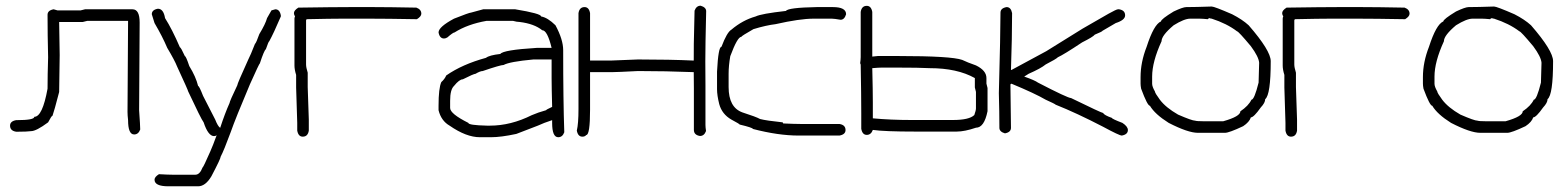

<svg xmlns="http://www.w3.org/2000/svg" viewBox="-20 -486 5540 680"><path d="M169.9 -453.1 183.6 -449.2H265.6Q279.3 -453.1 281.2 -453.1H449.2Q474.6 -453.1 474.6 -406.2Q474.6 -326.7 472.7 -95.7Q476.6 -40.5 476.6 -27.3Q470.2 -9.8 455.1 -9.8Q433.6 -9.8 433.6 -60.5Q431.6 -77.6 431.6 -89.8Q433.6 -328.6 433.6 -412.1H289.1Q287.1 -412.1 273.4 -408.2H189.5Q189.5 -376 191.4 -291Q189.5 -191.4 189.5 -160.2Q171.9 -92.3 166 -76.2Q162.6 -76.2 150.4 -52.7Q108.4 -21.5 89.8 -21.5Q74.7 -19.5 43 -19.5H37.1Q15.6 -22.9 15.6 -41Q15.6 -56.6 37.1 -60.5H39.1Q101.6 -60.5 101.6 -72.3Q130.4 -72.3 148.4 -171.9Q148.4 -219.2 150.4 -283.2Q148.4 -363.3 148.4 -433.6Q148.4 -449.2 169.9 -453.1Z M539.1 -455.1Q559.1 -455.1 564.5 -421.9Q589.4 -382.8 617.2 -318.4Q620.6 -318.4 634.8 -287.1Q638.7 -287.1 650.4 -252Q673.8 -213.9 681.6 -181.6Q685.5 -181.6 699.2 -146.5L742.2 -62.5Q751.5 -38.6 759.8 -33.2Q776.9 -85.4 793 -121.1Q793 -126.5 820.3 -183.6Q820.3 -189.5 859.4 -275.4Q866.7 -289.1 882.8 -330.1Q887.7 -334.5 898.4 -365.2Q920.4 -401.4 925.8 -421.9L941.4 -449.2L955.1 -453.1Q970.7 -453.1 974.6 -431.6V-427.7Q949.2 -368.2 933.6 -339.8Q931.2 -339.8 921.9 -312.5Q915 -306.6 900.4 -261.7Q898.4 -261.7 865.2 -187.5Q814.5 -67.9 796.9 -17.6Q772.9 47.4 761.7 68.4Q761.7 75.7 728.5 138.7Q707.5 173.8 681.6 173.8H576.2Q527.3 173.8 527.3 150.4Q527.3 140.6 543 130.9Q575.2 132.8 591.8 132.8H671.9Q687.5 132.8 697.3 107.4Q700.2 106.4 724.6 50.8Q734.4 28.8 746.1 -3.9Q748 -3.9 748 -5.9L738.3 -3.9Q717.3 -3.9 701.2 -52.7Q691.9 -64.9 646.5 -162.1Q646.5 -165.5 607.4 -250Q598.6 -272.5 572.3 -316.4Q555.2 -356.9 527.3 -404.3L517.6 -435.5Q517.6 -451.2 539.1 -455.1Z M1222.2 -460.9H1300.3Q1356 -460.9 1454.6 -459Q1472.2 -452.6 1472.2 -437.5Q1472.2 -427.7 1456.5 -418Q1350.1 -419.9 1286.6 -419.9H1192.9Q1151.4 -419.9 1065.9 -418L1064 -414.1V-257.8Q1064 -247.1 1069.8 -228.5V-177.7Q1073.7 -74.2 1073.7 -62.5V-23.4Q1070.3 -2 1052.2 -2Q1036.6 -2 1032.7 -23.4V-50.8Q1032.7 -63.5 1028.8 -175.8V-220.7Q1022.9 -239.7 1022.9 -253.9V-419.9Q1022.9 -424.3 1024.9 -427.7Q1021 -434.1 1021 -439.5Q1021 -449.2 1036.6 -459Q1162.6 -460.9 1222.2 -460.9Z M1691.4 -453.1H1804.7Q1896.5 -438 1896.5 -427.7Q1919.4 -423.8 1947.3 -396.5Q1974.6 -345.7 1974.6 -308.6Q1974.6 -130.9 1978.5 -17.6Q1972.2 0 1957 0Q1935.5 0 1935.5 -50.8V-60.5Q1905.8 -50.8 1884.8 -41L1808.6 -11.7Q1754.4 0 1718.8 0H1679.7Q1631.3 0 1572.3 -41Q1542.5 -58.1 1533.2 -95.7V-111.3Q1533.2 -173.8 1543 -195.3Q1554.7 -205.6 1560.5 -218.8Q1617.2 -258.3 1701.2 -281.2Q1712.9 -290.5 1752 -294.9Q1761.7 -309.1 1880.9 -316.4H1933.6Q1918.5 -378.9 1900.4 -378.9Q1872.1 -401.9 1820.3 -408.2Q1810.5 -408.2 1796.9 -412.1H1703.1Q1636.2 -400.4 1589.8 -371.1Q1584.5 -371.1 1564.5 -353.5Q1558.1 -349.6 1552.7 -349.6Q1537.1 -349.6 1533.2 -371.1Q1533.2 -390.6 1587.9 -419.9Q1642.1 -441.4 1648.4 -441.4ZM1574.2 -103.5Q1574.2 -83 1638.7 -50.8Q1638.7 -42.5 1705.1 -41H1714.8Q1789.1 -41 1863.3 -78.1Q1885.7 -87.9 1914.1 -95.7Q1914.1 -97.7 1935.5 -107.4Q1933.6 -178.2 1933.6 -209V-275.4H1869.1Q1784.7 -267.6 1763.7 -255.9Q1752.4 -255.9 1689.5 -234.4Q1680.7 -234.4 1664.1 -224.6Q1657.7 -224.6 1619.1 -205.1Q1606.9 -205.1 1587.9 -181.6Q1574.2 -168.9 1574.2 -128.9Z M2042.5 -2Q2026.9 -2 2022.9 -23.4Q2028.8 -48.3 2028.8 -99.6V-439.5Q2032.2 -460.9 2050.3 -460.9Q2065.9 -460.9 2069.8 -439.5V-271.5H2142.1Q2231 -275.4 2239.7 -275.4Q2353 -275.4 2437 -271.5Q2437 -343.8 2438 -364.3Q2439.9 -430.7 2439.9 -448.2Q2446.3 -465.8 2461.4 -465.8Q2481 -460 2481 -446.3Q2478 -322.8 2478 -268.6Q2478 -199.2 2478.5 -184.1V-43.5Q2478.5 -35.2 2480.5 -22Q2474.1 -4.4 2459 -4.4Q2437.5 -7.8 2437.5 -25.9V-172.4Q2437 -187.5 2437 -230.5Q2336.9 -234.4 2239.7 -234.4Q2164.6 -230.5 2147.9 -230.5H2069.8V-97.7Q2069.8 -7.8 2056.2 -7.8Q2051.8 -2 2042.5 -2Z M2873 -460.9H2929.7Q2976.6 -460.9 2976.6 -435.5Q2970.7 -416 2957 -416Q2934.6 -419.9 2925.8 -419.9H2861.3Q2813 -419.9 2726.6 -400.4Q2693.4 -396.5 2648.4 -382.8Q2605.5 -358.4 2605.5 -355.5Q2591.8 -355.5 2566.4 -287.1Q2560.5 -253.4 2560.5 -224.6V-177.7Q2560.5 -105.5 2609.4 -87.9Q2658.2 -72.3 2671.9 -64.5Q2694.8 -58.6 2752 -52.7L2753.9 -48.8Q2795.9 -46.9 2816.4 -46.9H2953.1Q2974.6 -43.5 2974.6 -25.4Q2974.6 -9.8 2953.1 -5.9H2808.6Q2736.3 -5.9 2646.5 -29.3Q2646.5 -33.7 2599.6 -44.9Q2599.6 -46.9 2570.3 -62.5Q2537.1 -81.5 2527.3 -117.2Q2519.5 -148.4 2519.5 -169.9V-232.4Q2523.9 -320.3 2535.2 -320.3Q2554.7 -372.1 2570.3 -380.9Q2609.9 -414.6 2656.2 -427.7Q2675.8 -437.5 2763.7 -447.3Q2770.5 -459 2873 -460.9Z M3049.8 -465.3Q3065.4 -465.3 3069.3 -443.8V-285.6L3088.9 -287.6H3161.1Q3349.1 -287.6 3387.7 -273.9Q3405.8 -265.1 3436.5 -254.4Q3473.6 -236.3 3473.6 -209.5V-189.9Q3473.6 -188 3477.5 -174.3V-92.3Q3465.8 -33.7 3436.5 -33.7Q3396.5 -20 3368.2 -20H3221.7Q3111.8 -20 3071.3 -25.9Q3064.9 -8.3 3049.8 -8.3Q3034.2 -8.3 3030.3 -29.8V-84.5Q3030.3 -148.9 3028.3 -256.3Q3028.3 -258.3 3026.4 -262.2Q3028.3 -275.4 3028.3 -283.7V-443.8Q3031.7 -465.3 3049.8 -465.3ZM3069.3 -244.6Q3071.3 -163.6 3071.3 -123.5V-66.9Q3135.3 -61 3208 -61H3354.5Q3412.6 -61 3430.7 -78.6Q3436.5 -95.2 3436.5 -102.1V-160.6Q3432.6 -174.3 3432.6 -176.3V-209.5Q3370.1 -244.6 3272.5 -244.6Q3235.8 -246.6 3155.3 -246.6H3102.5Q3092.3 -246.6 3069.3 -244.6Z M3544.9 -460.9Q3560.5 -460.9 3564.5 -439.5Q3564.5 -354.5 3560.5 -238.3H3562.5L3685.5 -304.7L3814.5 -384.8L3906.2 -437.5Q3934.1 -453.1 3939.5 -453.1H3943.4Q3964.8 -449.7 3964.8 -431.6Q3964.8 -415 3931.6 -404.3L3884.8 -377Q3884.8 -374.5 3857.4 -363.3Q3851.6 -355.5 3812.5 -335.9Q3748 -293 3726.6 -283.2Q3720.7 -276.9 3683.6 -257.8Q3666.5 -243.7 3623 -224.6L3607.4 -214.8Q3645 -201.7 3656.2 -193.4Q3761.7 -138.7 3773.4 -138.7Q3881.8 -85.9 3886.7 -85.9Q3890.6 -78.1 3918 -68.4Q3918 -64.9 3955.1 -50.8Q3974.6 -38.1 3974.6 -25.4Q3974.6 -9.8 3953.1 -5.9Q3944.3 -5.9 3886.7 -37.1Q3792.5 -85.9 3718.8 -115.2Q3716.3 -118.2 3683.6 -132.8Q3646 -154.8 3562.5 -189.5Q3558.6 -189 3558.6 -185.5Q3560.5 -63.5 3560.5 -33.2Q3560.5 -17.6 3539.1 -13.7Q3519.5 -19.5 3519.5 -33.2Q3519.5 -88.4 3517.6 -156.2Q3523.4 -371.1 3523.4 -441.4Q3523.4 -457 3544.9 -460.9Z M4271.5 -462.9Q4280.8 -462.9 4343.8 -435.5Q4379.9 -417 4402.3 -396.5Q4480.5 -306.6 4480.5 -269.5Q4480.5 -150.4 4460.9 -134.8Q4460.9 -122.1 4445.3 -105.5Q4420.4 -70.3 4410.2 -70.3Q4404.8 -53.7 4382.8 -39.1Q4333 -15.6 4318.4 -15.6H4222.7Q4187.5 -15.6 4119.1 -50.8Q4070.3 -81.5 4052.7 -111.3Q4043.9 -111.3 4021.5 -171.9Q4019.5 -182.6 4019.5 -189.5V-212.9Q4019.5 -265.6 4041 -320.3Q4066.4 -399.4 4091.8 -410.2Q4091.8 -418 4136.7 -445.3Q4169.4 -460.9 4181.6 -460.9H4183.6Q4211.9 -460.9 4271.5 -462.9ZM4257.8 -418Q4238.3 -419.9 4228.5 -419.9H4195.3Q4174.3 -419.9 4136.7 -396.5Q4093.8 -360.4 4093.8 -339.8Q4060.5 -267.1 4060.5 -214.8V-189.5Q4060.5 -179.2 4070.3 -162.1Q4070.3 -156.7 4087.9 -132.8Q4108.9 -105 4152.3 -80.1Q4201.7 -58.6 4212.9 -58.6Q4218.8 -56.6 4240.2 -56.6H4312.5Q4373 -73.7 4373 -91.8Q4401.9 -111.3 4412.1 -132.8Q4422.4 -132.8 4437.5 -193.4Q4439.5 -260.7 4439.5 -263.7Q4438 -284.7 4410.2 -322.3Q4366.2 -375 4361.3 -375Q4324.7 -402.8 4271.5 -419.9Q4267.1 -419.9 4263.7 -421.9Q4257.8 -419.9 4257.8 -418Z M4722.2 -460.9H4800.3Q4856 -460.9 4954.6 -459Q4972.2 -452.6 4972.2 -437.5Q4972.2 -427.7 4956.5 -418Q4850.1 -419.9 4786.6 -419.9H4692.9Q4651.4 -419.9 4565.9 -418L4564 -414.1V-257.8Q4564 -247.1 4569.8 -228.5V-177.7Q4573.7 -74.2 4573.7 -62.5V-23.4Q4570.3 -2 4552.2 -2Q4536.6 -2 4532.7 -23.4V-50.8Q4532.7 -63.5 4528.8 -175.8V-220.7Q4522.9 -239.7 4522.9 -253.9V-419.9Q4522.9 -424.3 4524.9 -427.7Q4521 -434.1 4521 -439.5Q4521 -449.2 4536.6 -459Q4662.6 -460.9 4722.2 -460.9Z M5271.5 -462.9Q5280.8 -462.9 5343.8 -435.5Q5379.9 -417 5402.3 -396.5Q5480.5 -306.6 5480.5 -269.5Q5480.5 -150.4 5460.9 -134.8Q5460.9 -122.1 5445.3 -105.5Q5420.4 -70.3 5410.2 -70.3Q5404.8 -53.7 5382.8 -39.1Q5333 -15.6 5318.4 -15.6H5222.7Q5187.5 -15.6 5119.1 -50.8Q5070.3 -81.5 5052.7 -111.3Q5043.9 -111.3 5021.5 -171.9Q5019.5 -182.6 5019.5 -189.5V-212.9Q5019.5 -265.6 5041 -320.3Q5066.4 -399.4 5091.8 -410.2Q5091.8 -418 5136.7 -445.3Q5169.4 -460.9 5181.6 -460.9H5183.6Q5211.9 -460.9 5271.5 -462.9ZM5257.8 -418Q5238.3 -419.9 5228.5 -419.9H5195.3Q5174.3 -419.9 5136.7 -396.5Q5093.8 -360.4 5093.8 -339.8Q5060.5 -267.1 5060.5 -214.8V-189.5Q5060.5 -179.2 5070.3 -162.1Q5070.3 -156.7 5087.9 -132.8Q5108.9 -105 5152.3 -80.1Q5201.7 -58.6 5212.9 -58.6Q5218.8 -56.6 5240.2 -56.6H5312.5Q5373 -73.7 5373 -91.8Q5401.9 -111.3 5412.1 -132.8Q5422.4 -132.8 5437.5 -193.4Q5439.5 -260.7 5439.5 -263.7Q5438 -284.7 5410.2 -322.3Q5366.2 -375 5361.3 -375Q5324.7 -402.8 5271.5 -419.9Q5267.1 -419.9 5263.7 -421.9Q5257.8 -419.9 5257.8 -418Z"/></svg>

Font: CEF Fonts CJK Mono
Style: Regular
Weight: 400
Designer: PartyBoss (派对大魔王)
Version: Release 2.25